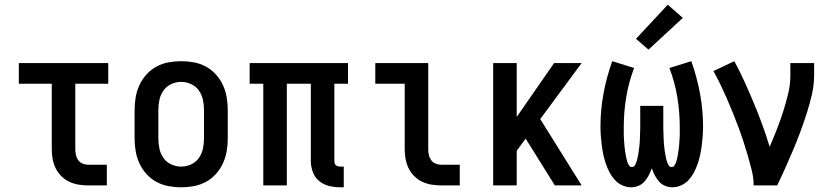

<svg xmlns="http://www.w3.org/2000/svg" viewBox="-20 -788 3540 816"><path d="M354 0Q334 0 313 -3.5Q292 -7 273.5 -16Q255 -25 240 -40Q225 -55 216 -74Q207 -93 203.5 -113.5Q200 -134 200 -155V-432H60V-520H440V-432H300V-155Q300 -142 302.5 -130Q305 -118 312 -108Q319 -98 330.5 -93Q342 -88 354 -88H434V0Z M750 8Q723 8 696 3Q669 -2 645 -15Q621 -28 602.5 -48.5Q584 -69 572.5 -94Q561 -119 556.5 -146Q552 -173 552 -200V-320Q552 -347 556.5 -374Q561 -401 572.5 -426Q584 -451 602.5 -471.5Q621 -492 645 -505Q669 -518 696 -523Q723 -528 750 -528Q777 -528 804 -523Q831 -518 855 -505Q879 -492 897.5 -471.5Q916 -451 927.5 -426Q939 -401 943.5 -374Q948 -347 948 -320V-200Q948 -173 943.5 -146Q939 -119 927.5 -94Q916 -69 897.5 -48.5Q879 -28 855 -15Q831 -2 804 3Q777 8 750 8ZM750 -80Q772 -80 792.5 -89.5Q813 -99 825.5 -117Q838 -135 842.5 -156.5Q847 -178 847 -200V-320Q847 -342 842.5 -363.5Q838 -385 825.5 -403Q813 -421 792.5 -430.5Q772 -440 750 -440Q728 -440 707.5 -430.5Q687 -421 674.5 -403Q662 -385 657.5 -363.5Q653 -342 653 -320V-200Q653 -178 657.5 -156.5Q662 -135 674.5 -117Q687 -99 707.5 -89.5Q728 -80 750 -80Z M1425 8Q1401 8 1377.5 2Q1354 -4 1336 -19Q1318 -34 1309.5 -57Q1301 -80 1301 -103V-432H1199V0H1099V-432H1041V-520H1459V-432H1401V-103Q1401 -98 1402.5 -93.5Q1404 -89 1407.5 -86Q1411 -83 1415.5 -81.5Q1420 -80 1425 -80H1441V8Z M1854 0Q1834 0 1813 -3.5Q1792 -7 1773.5 -16Q1755 -25 1740 -40Q1725 -55 1716 -74Q1707 -93 1703.5 -113.5Q1700 -134 1700 -155V-432H1575V-520H1800V-155Q1800 -142 1802.5 -130Q1805 -118 1812 -108Q1819 -98 1830.5 -93Q1842 -88 1854 -88H1934V0Z M2076 0V-520H2176V-291L2335 -520H2452L2276 -282L2452 0H2338L2214 -199L2176 -147V0Z M2663 8Q2643 8 2624.5 -0.5Q2606 -9 2592.5 -24Q2579 -39 2570 -56.5Q2561 -74 2554.5 -93Q2548 -112 2544 -131.5Q2540 -151 2537.5 -170.5Q2535 -190 2533.5 -210Q2532 -230 2532 -250Q2532 -321 2545 -391Q2558 -461 2582 -528L2675 -499Q2652 -439 2641.5 -375.5Q2631 -312 2631 -248Q2631 -241 2631 -233.5Q2631 -226 2631 -218.5Q2631 -211 2631.5 -203.5Q2632 -196 2632.5 -188.5Q2633 -181 2633.5 -173.5Q2634 -166 2635 -158.5Q2636 -151 2637 -143.5Q2638 -136 2639.5 -128.5Q2641 -121 2642.5 -113.5Q2644 -106 2646.5 -99Q2649 -92 2653.5 -85Q2658 -78 2666 -78Q2674 -78 2678.5 -86Q2683 -94 2685.5 -101.5Q2688 -109 2689.5 -116.5Q2691 -124 2692.5 -132Q2694 -140 2695 -148Q2696 -156 2697 -164Q2698 -172 2698.5 -180Q2699 -188 2699.5 -196Q2700 -204 2700 -212Q2700 -220 2700.5 -228Q2701 -236 2701 -244Q2701 -252 2701 -260V-338H2799V-260Q2799 -252 2799 -244Q2799 -236 2799.5 -228Q2800 -220 2800 -212Q2800 -204 2800.5 -196Q2801 -188 2801.5 -180Q2802 -172 2803 -164Q2804 -156 2805 -148Q2806 -140 2807.5 -132Q2809 -124 2810.5 -116.5Q2812 -109 2814.5 -101.5Q2817 -94 2821.5 -86Q2826 -78 2834 -78Q2842 -78 2846.5 -85Q2851 -92 2853.5 -99Q2856 -106 2857.5 -113.5Q2859 -121 2860.5 -128.5Q2862 -136 2863 -143.5Q2864 -151 2865 -158.5Q2866 -166 2866.5 -173.5Q2867 -181 2867.5 -188.5Q2868 -196 2868.5 -203.5Q2869 -211 2869 -218.5Q2869 -226 2869 -233.5Q2869 -241 2869 -248Q2869 -312 2858.5 -375.5Q2848 -439 2825 -499L2918 -528Q2942 -461 2955 -391Q2968 -321 2968 -250Q2968 -230 2966.5 -210Q2965 -190 2962.5 -170.5Q2960 -151 2956 -131.5Q2952 -112 2945.5 -93Q2939 -74 2930 -56.5Q2921 -39 2907.5 -24Q2894 -9 2875.5 -0.5Q2857 8 2837 8Q2821 8 2806 1.5Q2791 -5 2780.5 -17Q2770 -29 2762.5 -43.5Q2755 -58 2750 -73Q2745 -58 2737.5 -43.5Q2730 -29 2719.5 -17Q2709 -5 2694 1.5Q2679 8 2663 8ZM2736 -577 2683 -623 2818 -768 2882 -712Z M3183 0Q3183 -32 3175 -64Q3167 -96 3158 -127Q3149 -158 3139 -188.5Q3129 -219 3117.5 -249.5Q3106 -280 3094 -310Q3082 -340 3069 -369.5Q3056 -399 3042 -428.5Q3028 -458 3012 -486L3101 -528Q3124 -485 3144.5 -440Q3165 -395 3184 -349.5Q3203 -304 3220 -257.5Q3237 -211 3251 -164Q3267 -201 3281.5 -238Q3296 -275 3308 -312.5Q3320 -350 3329.5 -389Q3339 -428 3339 -468V-520H3440V-468Q3440 -427 3430.5 -386Q3421 -345 3408.5 -306Q3396 -267 3381.5 -228Q3367 -189 3351 -151Q3335 -113 3318 -75Q3301 -37 3283 0Z"/></svg>

Font: Iosevka SS04 Semibold
Style: Regular
Weight: 600
Monospace: yes
Designer: Belleve Invis
Foundry: Belleve Invis
Version: Version 19.0.0; ttfautohint (v1.8.4)